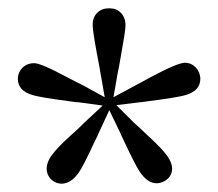

<svg xmlns="http://www.w3.org/2000/svg" viewBox="-20 -844 525 462"><path d="M128 -402C143 -402 157 -411 169 -428C177 -439 190 -465 208 -504C213 -513 216 -520 218 -525L243 -579L269 -525C270 -522 272 -519 274 -514C294 -471 308 -443 316 -431C329 -412 342 -403 357 -403C381 -403 416 -431 376 -477C369 -486 353 -502 329 -524C318 -535 309 -543 302 -549L260 -591L317 -598C319 -598 322 -598 326 -599C380 -606 414 -611 429 -616C451 -623 462 -636 462 -654C462 -675 446 -693 425 -693C413 -693 385 -681 342 -658C326 -649 314 -643 305 -638L253 -610L263 -667C265 -677 268 -691 271 -710C278 -749 282 -773 282 -783C282 -796 278 -806 270 -814C263 -821 254 -824 243 -824C231 -824 222 -821 215 -814C207 -807 203 -797 203 -784C203 -771 209 -736 220 -679C221 -674 221 -670 222 -667L232 -610L181 -638C170 -643 156 -651 138 -660C99 -681 73 -692 62 -692C39 -692 23 -675 23 -654C23 -636 34 -623 56 -616C71 -611 104 -606 157 -599C162 -598 165 -598 168 -598L227 -590L183 -549C175 -541 164 -530 149 -517C128 -498 115 -484 108 -475C74 -434 102 -402 128 -402Z"/></svg>

Font: AllPunType SemiBold
Style: Regular
Weight: 600
Version: 1.0